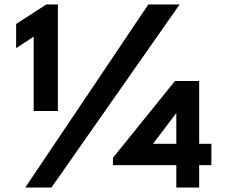

<svg xmlns="http://www.w3.org/2000/svg" viewBox="-20 -845 1025 865"><path d="M52.7 -628 131.7 -680V-345H240.7V-825H188.7L52.7 -737ZM789.3 -825H648.3L93.7 0H211.7ZM877.3 -197V-480H768.2L488.8 -134V-101H774.3V0H877.3V-101H932.3V-197ZM774.3 -334V-197H669.1L773.1 -334Z"/></svg>

Font: Hussar
Style: BdSuprExt
Weight: 700
Foundry: Cannot Into Space Fonts
Version: Version 2.00